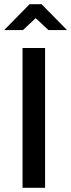

<svg xmlns="http://www.w3.org/2000/svg" viewBox="-41 -900 341 920"><path d="M67 -670V0H175V-670ZM-21 -756H69L130 -813L191 -756H280L158 -880H101Z"/></svg>

Font: LT Wave Alt Medium
Style: Regular
Weight: 500
Designer: Daniel Lyons
Version: Version 2.5 (Glyphs App)